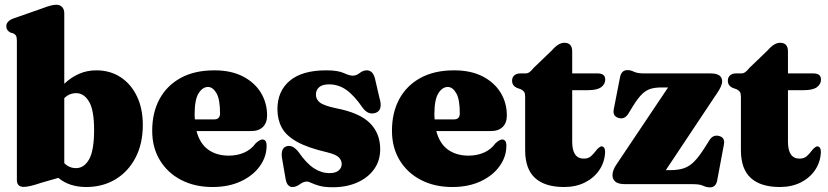

<svg xmlns="http://www.w3.org/2000/svg" viewBox="-20 -775 3484 808"><path d="M250.5 -719.5V-422.5Q279 -449.5 312.5 -464.2Q346 -479 385.5 -479Q443 -479 487 -450.5Q531 -422 556 -370.2Q581 -318.5 581 -249.5Q581 -170 550.2 -111.2Q519.5 -52.5 465.8 -20.2Q412 12 343 12Q271.5 12 225.5 -26.5L151 -5Q103 11.5 80 11.5Q51 11.5 51 -18V-603.5Q51 -619 47 -625.2Q43 -631.5 35 -635L25 -637.5Q6.5 -646.5 6.5 -664.5Q6.5 -685.5 35.5 -697L158.5 -740Q197 -755 216.5 -755Q233 -755 241.8 -745Q250.5 -735 250.5 -719.5ZM300.5 -383Q272 -383 250.5 -362V-88.5Q271 -67.5 300 -67.5Q334 -67.5 355 -104.5Q376 -141.5 376 -228.5Q376 -311.5 354.8 -347.2Q333.5 -383 300.5 -383Z M1104 -289Q1104 -258 1086.5 -240.8Q1069 -223.5 1037 -223.5H807Q821 -170.5 856.2 -145.2Q891.5 -120 943 -120Q978.5 -120 1008 -133Q1037.5 -146 1056 -172Q1074.5 -188.5 1084.5 -188Q1102 -187.5 1102 -162Q1102 -115.5 1073.5 -75.8Q1045 -36 993.8 -12Q942.5 12 874.5 12Q799.5 12 742.2 -17.8Q685 -47.5 652.8 -100.8Q620.5 -154 620.5 -225Q620.5 -300.5 651 -357.5Q681.5 -414.5 740 -446.8Q798.5 -479 882 -479Q952.5 -479 1002 -453.5Q1051.5 -428 1077.8 -385Q1104 -342 1104 -289ZM799 -293Q799 -282 800 -272.5H881Q906 -272.5 906 -298Q906 -357.5 890.8 -383.2Q875.5 -409 855.5 -409Q832.5 -409 815.8 -382.5Q799 -356 799 -293Z M1366.5 -46.5Q1392.5 -46.5 1405.2 -57.5Q1418 -68.5 1418 -84.5Q1418 -100 1406 -112.5Q1394 -125 1357 -134Q1275 -153 1229.5 -178.5Q1184 -204 1165.8 -238Q1147.5 -272 1147.5 -315.5Q1147.5 -391.5 1199.5 -435.2Q1251.5 -479 1353 -479Q1401.5 -479 1426.2 -467.8Q1451 -456.5 1464.5 -456.5Q1479.5 -456.5 1493.8 -467.8Q1508 -479 1523.5 -479Q1534.5 -479 1543.2 -472Q1552 -465 1557.5 -446.5L1576.5 -364.5Q1592.5 -312.5 1562 -300.5Q1530.5 -289 1506.5 -321Q1471 -373 1437.8 -396.5Q1404.5 -420 1364.5 -420Q1336.5 -420 1323 -408Q1309.5 -396 1309.5 -377Q1309.5 -357 1326 -343.8Q1342.5 -330.5 1394 -319.5Q1493 -300.5 1536.5 -257.2Q1580 -214 1580 -147Q1580 -98.5 1554 -62.5Q1528 -26.5 1483 -6.8Q1438 13 1380.5 13Q1345.5 13 1324.2 7Q1303 1 1290.8 -5Q1278.5 -11 1271.5 -11Q1257.5 -11 1241.8 0.5Q1226 12 1211 12Q1200.5 12 1193 4.5Q1185.5 -3 1182 -21.5L1168 -102.5Q1158.5 -151 1186 -159.5Q1211.5 -167.5 1237 -134.5Q1269.5 -87.5 1301 -67Q1332.5 -46.5 1366.5 -46.5Z M2113 -289Q2113 -258 2095.5 -240.8Q2078 -223.5 2046 -223.5H1816Q1830 -170.5 1865.2 -145.2Q1900.5 -120 1952 -120Q1987.5 -120 2017 -133Q2046.5 -146 2065 -172Q2083.5 -188.5 2093.5 -188Q2111 -187.5 2111 -162Q2111 -115.5 2082.5 -75.8Q2054 -36 2002.8 -12Q1951.5 12 1883.5 12Q1808.5 12 1751.2 -17.8Q1694 -47.5 1661.8 -100.8Q1629.5 -154 1629.5 -225Q1629.5 -300.5 1660 -357.5Q1690.5 -414.5 1749 -446.8Q1807.5 -479 1891 -479Q1961.5 -479 2011 -453.5Q2060.5 -428 2086.8 -385Q2113 -342 2113 -289ZM1808 -293Q1808 -282 1809 -272.5H1890Q1915 -272.5 1915 -298Q1915 -357.5 1899.8 -383.2Q1884.5 -409 1864.5 -409Q1841.5 -409 1824.8 -382.5Q1808 -356 1808 -293Z M2171.5 -399.5 2154.5 -405.5Q2135 -415 2135 -435.5Q2135 -449.5 2144.5 -457.8Q2154 -466 2168.5 -466H2193Q2200.5 -466 2207.8 -471Q2215 -476 2226 -489.5L2302.5 -563Q2330 -595 2355 -595Q2388 -595 2388 -558.5V-466H2495.5Q2527 -466 2527 -440Q2527 -421 2510 -408.2Q2493 -395.5 2454 -395.5H2388V-178.5Q2388 -107.5 2437 -107.5Q2456 -107.5 2467.5 -118Q2479 -128.5 2488.2 -141Q2497.5 -153.5 2509 -159Q2526.5 -160.5 2526.5 -134Q2524.5 -92.5 2502.2 -59.5Q2480 -26.5 2441.8 -7.2Q2403.5 12 2354 12Q2273.5 12 2231.8 -25.8Q2190 -63.5 2190 -143.5V-367.5Q2190 -382 2185.8 -388.2Q2181.5 -394.5 2171.5 -399.5Z M2996 -380.5 2782 -59H2801Q2834 -59 2857.5 -66.8Q2881 -74.5 2901.8 -95.5Q2922.5 -116.5 2947.5 -156.5L2965.5 -185Q2980.5 -209 3005.5 -203Q3032 -196.5 3026.5 -167L2998 -15Q2992.5 13.5 2967.5 13.5Q2953.5 13.5 2939.2 6.8Q2925 0 2896 0H2611.5Q2582.5 0 2570 -10.2Q2557.5 -20.5 2557.5 -37.5Q2557.5 -59.5 2576 -85.5L2791.5 -407H2764Q2737 -407 2718 -401.2Q2699 -395.5 2682.2 -379.2Q2665.5 -363 2646 -332L2623.5 -295.5Q2608 -271.5 2583.5 -278.5Q2557 -286 2563 -315.5L2589.5 -451Q2595.5 -480 2620.5 -480Q2634 -480 2648.2 -473Q2662.5 -466 2691.5 -466H2971Q3019 -466 3019 -432.5Q3019 -413 2996 -380.5Z M3079.5 -399.5 3062.5 -405.5Q3043 -415 3043 -435.5Q3043 -449.5 3052.5 -457.8Q3062 -466 3076.5 -466H3101Q3108.5 -466 3115.8 -471Q3123 -476 3134 -489.5L3210.5 -563Q3238 -595 3263 -595Q3296 -595 3296 -558.5V-466H3403.5Q3435 -466 3435 -440Q3435 -421 3418 -408.2Q3401 -395.5 3362 -395.5H3296V-178.5Q3296 -107.5 3345 -107.5Q3364 -107.5 3375.5 -118Q3387 -128.5 3396.2 -141Q3405.5 -153.5 3417 -159Q3434.5 -160.5 3434.5 -134Q3432.5 -92.5 3410.2 -59.5Q3388 -26.5 3349.8 -7.2Q3311.5 12 3262 12Q3181.5 12 3139.8 -25.8Q3098 -63.5 3098 -143.5V-367.5Q3098 -382 3093.8 -388.2Q3089.5 -394.5 3079.5 -399.5Z"/></svg>

Font: Fraunces 72pt S050 Black
Style: Regular
Weight: 900
Version: Version 1.000; ttfautohint (v1.8.3)